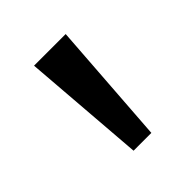

<svg xmlns="http://www.w3.org/2000/svg" viewBox="-95 -778 412 412"><g transform="rotate(-45 111.0 -572.0)"><path d="M85 -432 63 -712H159L139 -432Z"/></g></svg>

Font: Muli-Regular
Style: Regular
Weight: 400
Version: Version 2.000